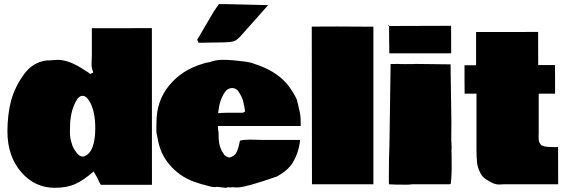

<svg xmlns="http://www.w3.org/2000/svg" viewBox="-20 -896 2764 934"><path d="M425.3 -580.1 426.8 -629.4V-758.8H572.3L718.8 -759.3Q718.8 -759.3 719.2 2.9H470.2Q460 -13.7 455.1 -27.8L435.5 -62Q388.7 -20.5 347.4 -1.5Q306.2 17.6 246.1 17.6Q148.9 17.6 82.5 -59.6Q16.1 -136.7 16.1 -257.3Q16.1 -336.9 34.2 -407.7Q53.7 -476.1 97.2 -535.4Q140.6 -594.7 210.4 -602.5L217.8 -602.1L259.3 -605Q318.8 -605 394.5 -552.7L404.8 -546.4L404.3 -546.9Q415.5 -539.6 418.5 -536.1L433.6 -543Q425.3 -567.9 425.3 -577.1ZM320.8 -279.8 320.3 -262.7V-249Q320.3 -222.2 330.6 -193.8L330.1 -194.3Q333.5 -179.7 349.6 -157Q365.7 -134.3 382.3 -134.3Q388.7 -134.3 392.6 -136.7Q443.4 -158.7 443.4 -273.4Q443.4 -353 417 -400.4Q400.9 -429.7 381.6 -429.7Q362.3 -429.7 347.7 -400.4Q320.8 -347.2 320.8 -279.8Z M1016.1 -598.6Q1038.1 -605 1063 -605Q1087.9 -605 1110.4 -603L1130.9 -601.1Q1179.2 -596.7 1205.1 -589.8V-590.3L1215.3 -585.9Q1317.9 -554.2 1375 -489.3V-489.7Q1388.2 -474.1 1407.5 -442.6Q1426.8 -411.1 1426.8 -398.9L1430.7 -385.7L1433.1 -371.6Q1442.4 -338.9 1442.4 -316.9Q1442.4 -294.9 1442.9 -283.2H1040.5V-267.1Q1043.5 -255.9 1043.5 -243.7Q1043.5 -231.4 1043.7 -224.4Q1043.9 -217.3 1044.9 -210.7Q1045.9 -204.1 1046.1 -200Q1046.4 -195.8 1048.3 -190.2Q1050.3 -184.6 1050.5 -182.6Q1050.8 -180.7 1053.5 -174.8Q1056.2 -168.9 1057.9 -163.8Q1059.6 -158.7 1064.5 -153.8V-154.3L1069.8 -144Q1079.1 -133.8 1095.2 -129.4Q1122.1 -135.3 1131.6 -157.2Q1141.1 -179.2 1147.5 -211.9Q1165 -216.8 1197.3 -216.8L1259.8 -215.3H1439.9Q1434.1 -155.8 1404.8 -106H1405.3Q1379.9 -65.9 1326.2 -37.1Q1174.3 16.1 1131.3 16.1Q1123.5 16.1 1118.7 15.1H1107.4L1103 15.6H1098.6Q1094.7 15.6 1088.9 14.6Q1084 17.6 1077.1 17.6L1034.7 12.7Q1031.2 14.2 1020.8 14.2Q1010.3 14.2 965.8 1V1.5L954.1 -2L942.4 -5.9Q869.1 -27.3 816.9 -81.3Q764.6 -135.3 750 -207Q748.5 -215.8 744.6 -233.6Q740.7 -251.5 740.7 -257.8V-281.2Q740.7 -289.6 741.2 -293.9V-301.3Q741.2 -404.8 802.7 -480.2Q864.3 -555.7 967.8 -586.4L979.5 -589.8Q1005.4 -594.2 1016.6 -599.1ZM1162.1 -347.7 1172.4 -354Q1164.1 -406.7 1156.7 -421.6Q1149.4 -436.5 1142.6 -447.3Q1129.9 -467.8 1109.1 -467.8Q1088.4 -467.8 1073.7 -447.3Q1047.9 -411.1 1041 -345.7Q1072.3 -347.7 1098.6 -347.7ZM978 -688.5 970.2 -688H946.3L939 -702.1L1021 -841.8Q1042 -872.6 1044.9 -876H1079.1L1283.2 -871.1V-869.6Q1263.7 -847.2 1219.2 -797.6Q1174.8 -748 1153.8 -724.1Q1132.8 -700.2 1117.4 -695.3Q1102.1 -690.4 1067.4 -689.9Z M1496.6 -766.6 1620.6 -767.1Q1677.2 -767.1 1796.4 -766.1V0.5H1497.6Z M2174.3 -770.5 2174.8 -636.7H1874Q1874 -683.6 1873 -703.6L1872.6 -769.5ZM1867.7 -769.5 1872.6 -774.4V-769.5ZM2176.3 -154.8 2176.8 -150.4 2177.2 -77.1Q2177.2 -57.1 2175.3 -29.3Q2173.3 -1.5 2171.9 -0.5L2163.1 0.5H1985.4L1964.8 2.4Q1888.7 2.4 1872.1 0.5V-2.9L1871.6 -12.2V-34.2Q1871.6 -130.4 1874.5 -193.8L1879.9 -569.8V-584.5L1918 -585L1926.3 -584.5H1940.4L1952.6 -584L1959 -584.5H1994.1L2001.5 -585L2168 -583Q2169.9 -583.5 2170.9 -583.5Q2171.9 -583.5 2171.9 -580.6L2172.4 -534.2Q2172.9 -487.8 2174.3 -409.9Q2175.8 -332 2175.8 -299.8L2175.3 -238.8V-212.9L2176.8 -187V-171.9Q2176.8 -171.4 2176.3 -169.9Z M2600.6 -243.2 2600.1 -235.8Q2600.1 -218.8 2601.3 -210.7Q2602.5 -202.6 2611.3 -191.7Q2620.1 -180.7 2668.5 -180.7L2681.6 -180.2Q2689 -180.2 2694.8 -181.6L2695.3 0.5H2428.2L2411.6 1.5H2406.2Q2388.2 1.5 2366.7 -10.3Q2345.2 -22 2334.7 -31Q2324.2 -40 2316.9 -54.2Q2303.2 -80.6 2300.5 -106.2Q2297.9 -131.8 2297.9 -169.9V-440.4H2240.2L2239.7 -508.8V-578.6H2295.9V-740.2H2446.8L2597.7 -740.7L2598.1 -579.6H2679.7L2680.2 -509.8V-440.4H2600.6Z"/></svg>

Font: Bowlby One
Style: Regular
Weight: 400
Designer: vernon adams
Foundry: vernon adams
Version: Version 1.000